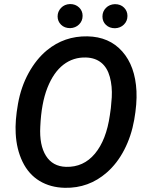

<svg xmlns="http://www.w3.org/2000/svg" viewBox="-20 -896 715 926"><path d="M292.5 9.8Q223.1 8.3 170.7 -23.4Q118.2 -55.2 88.9 -115.5Q59.6 -175.8 55.7 -252.4Q52.2 -313.5 66.7 -395Q81.1 -476.6 117.9 -543.7Q154.8 -610.8 206.1 -653.3Q290.5 -722.7 401.4 -720.7Q506.8 -718.8 569.6 -647.9Q632.3 -577.1 638.2 -456.5Q641.1 -396 627.2 -317.6Q613.3 -239.3 579.3 -173.6Q545.4 -107.9 495.1 -64Q408.2 12.2 292.5 9.8ZM514.6 -374.5 519 -426.3Q522 -479.5 509.8 -524.7Q497.6 -569.8 468.5 -593.5Q439.5 -617.2 395 -618.7Q333.5 -620.6 285.9 -584Q238.3 -547.4 208.7 -472.7Q179.2 -397.9 174.3 -285.2Q169.4 -195.8 201.7 -144.5Q233.9 -93.3 298.3 -91.3Q382.8 -88.9 437.7 -154.8Q492.7 -220.7 509.8 -340.3ZM317.9 -876.5Q344.2 -876.5 361.3 -860.1Q378.4 -843.8 378.4 -819.8Q378.4 -794.9 361.3 -778.1Q344.2 -761.2 318.4 -760.3Q291 -760.3 274.4 -776.9Q257.8 -793.5 257.8 -816.9Q257.8 -840.3 274.4 -857.9Q291 -875.5 317.9 -876.5ZM534.2 -876Q561.5 -876 578.1 -859.4Q594.7 -842.8 594.7 -819.3Q594.7 -794.4 577.6 -777.6Q560.5 -760.7 534.7 -759.8Q507.8 -759.8 491 -775.9Q474.1 -792 474.1 -816.4Q474.1 -840.8 491 -857.9Q507.8 -875 534.2 -876Z"/></svg>

Font: RobotoDraft Medium
Style: Italic
Weight: 500
Italic angle: -12°
Version: Version 2.001152; 2014